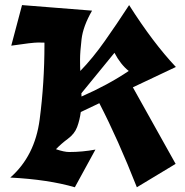

<svg xmlns="http://www.w3.org/2000/svg" viewBox="-20 -770 746 774"><path d="M25.4 -585.9Q34.7 -619.1 68.8 -749.5Q139.2 -744.1 209.7 -738.3Q280.3 -732.4 351.1 -727.1Q314.9 -664.1 308.8 -612.1Q302.7 -560.1 302.7 -530.5Q302.7 -501 303.7 -483.9Q354 -535.6 402.8 -605Q451.7 -674.3 500.5 -749.5Q597.2 -597.2 689 -500L515.6 -418L688 -109.4Q580.6 -44.9 531.7 -15.1Q456.1 -207.5 380.4 -354L305.7 -318.4Q301.3 -285.6 291 -258.1Q280.8 -230.5 253.9 -210.7Q227.1 -190.9 205.6 -168.5Q238.8 -157.2 258.8 -157.2Q312 -157.2 364.7 -167L281.7 -15.1Q174.3 -46.4 21.5 -54.2Q120.6 -141.1 139.9 -288.3Q159.2 -435.5 159.2 -590.3Q159.2 -594.2 159.2 -598.1Q149.9 -598.6 134.3 -598.6Q110.4 -598.6 25.4 -585.9ZM308.6 -380.9Q414.6 -427.2 499 -483.9Q466.3 -509.8 441.4 -557.1L308.1 -394Q308.1 -385.7 308.6 -380.9Z"/></svg>

Font: UnifrakturCook
Style: Bold
Weight: 700
Designer: j. 'mach' wust
Version: Version 2011-09-01